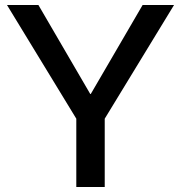

<svg xmlns="http://www.w3.org/2000/svg" viewBox="-20 -750 726 770"><path d="M286 0V-274L8 -730H134L342 -373H344L552 -730H678L400 -274V0Z"/></svg>

Font: M PLUS 2 Thin Medium
Style: Regular
Weight: 500
Version: Version 1.001